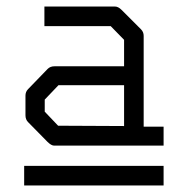

<svg xmlns="http://www.w3.org/2000/svg" viewBox="-20 -617 580 588"><path d="M360 -231V-356H159L117 -312V-275L158 -232ZM420 -229H481V-171H146Q137 -171 125 -183L66 -243Q58 -251 58 -264V-324Q58 -336 66 -344L126 -406Q134 -414 147 -414H360V-495L319 -537H116V-597H332Q342 -597 352 -587L412 -527Q420 -519 420 -507ZM54 -109H481V-49H54Z"/></svg>

Font: ibm3270
Style: Regular
Weight: 400
Monospace: yes
Version: Version 2.0.3